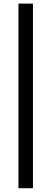

<svg xmlns="http://www.w3.org/2000/svg" viewBox="-20 -760 278 1040"><path d="M80 259.5V-740.5H158.5V259.5Z"/></svg>

Font: Newsreader 16pt 16pt ExtraBold
Style: Regular
Weight: 800
Version: Version 1.003